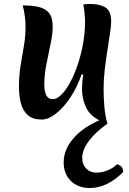

<svg xmlns="http://www.w3.org/2000/svg" viewBox="-20 -599 646 962"><path d="M518 21Q442 -5 416.5 -51Q391 -97 391 -156Q391 -187 397 -225L389 -227Q366 -160 331.5 -109Q297 -58 259.5 -29Q222 0 189 0Q144 0 119 -22.5Q94 -45 84.5 -82.5Q75 -120 75 -166Q75 -219 83 -269.5Q91 -320 99.5 -368Q108 -416 108 -462Q108 -490 104.5 -517Q101 -544 94 -572Q141 -572 174.5 -564Q208 -556 226 -533.5Q244 -511 244 -465Q244 -429 233.5 -379.5Q223 -330 212.5 -277Q202 -224 202 -176Q202 -102 244 -102Q265 -102 288.5 -125.5Q312 -149 333.5 -190Q355 -231 372 -283Q389 -335 398 -391.5Q407 -448 406 -503Q405 -522 403 -540.5Q401 -559 397 -577Q407 -578 417.5 -578.5Q428 -579 436 -579Q480 -579 508.5 -561.5Q537 -544 537 -490Q537 -471 531.5 -434Q526 -397 518.5 -349.5Q511 -302 505 -251.5Q499 -201 499 -154Q499 -108 503 -64Q507 -20 518 21ZM566 224Q597 231 597 263Q517 343 430 343Q371 343 335 307.5Q299 272 299 215Q299 151 347.5 94.5Q396 38 484 1L518 21Q459 62 425.5 107Q392 152 392 192Q392 225 412 245.5Q432 266 463 266Q490 266 519 254.5Q548 243 566 224Z"/></svg>

Font: Merienda SemiBold
Style: Regular
Weight: 600
Designer: Eduardo Rodriguez Tunni
Foundry: Eduardo Rodriguez Tunni
Version: Version 2.001; ttfautohint (v1.8.4.7-5d5b)